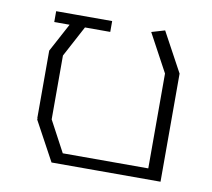

<svg xmlns="http://www.w3.org/2000/svg" viewBox="-61 -801 693 628"><g transform="rotate(10 285.0 -487.0)"><path d="M77 -732H148H263V-696H179L124 -593V-381L179 -278H463V-593L395 -719L439 -732L510 -601V-278V-242H148L77 -373L80 -375H77V-601L128 -696H77Z"/></g></svg>

Font: Mixer
Style: Regular
Weight: 400
Version: Version 1.0